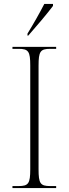

<svg xmlns="http://www.w3.org/2000/svg" viewBox="-20 -951 348 971"><path d="M119 -781V-771H123C163 -816 222 -886 248 -921V-931H204C181 -886 148 -828 119 -781ZM43 0H264V-10H234C184 -10 175 -23 175 -95V-619C175 -691 184 -704 234 -704H264V-714H43V-704H74C124 -704 133 -691 133 -620V-95C133 -23 124 -10 74 -10H43Z"/></svg>

Font: Noto Serif Display SemiCondensed ExtraLight
Style: Regular
Weight: 200
Width: 4
Designer: Monotype Design Team
Foundry: Monotype Imaging Inc.
Version: Version 2.009